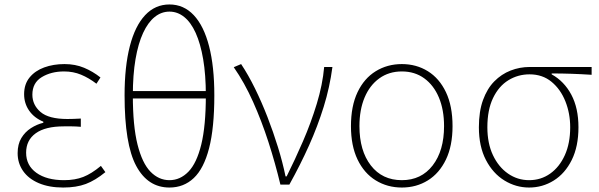

<svg xmlns="http://www.w3.org/2000/svg" viewBox="-20 -827 2683 860"><path d="M263 13Q200 13 154 -6.5Q108 -26 83.5 -61Q59 -96 59 -141Q59 -181 75.5 -208.5Q92 -236 118.5 -253Q145 -270 174 -277V-282Q133 -299 110.5 -331.5Q88 -364 88 -405Q88 -450 112.5 -480Q137 -510 178 -525Q219 -540 269 -540Q317 -540 356.5 -523.5Q396 -507 430 -480L412 -452Q378 -478 343 -492.5Q308 -507 267 -507Q209 -507 167 -481.5Q125 -456 125 -403Q125 -357 161.5 -325.5Q198 -294 282 -294Q297 -294 309.5 -294.5Q322 -295 342 -296V-259Q319 -261 302 -261Q285 -261 266 -261Q183 -261 140 -230Q97 -199 97 -143Q97 -86 143 -53Q189 -20 267 -20Q316 -20 353 -34.5Q390 -49 432 -84L452 -56Q407 -19 364.5 -3Q322 13 263 13Z M739 13Q642 13 590 -84Q538 -181 538 -400Q538 -529 561.5 -620Q585 -711 630 -759Q675 -807 739 -807Q803 -807 848 -759Q893 -711 916.5 -620Q940 -529 940 -400Q940 -254 916.5 -163Q893 -72 848 -29.5Q803 13 739 13ZM739 -20Q787 -20 824 -58Q861 -96 881.5 -179.5Q902 -263 902 -400Q902 -492 890 -562Q878 -632 856.5 -679.5Q835 -727 805 -751Q775 -775 739 -775Q703 -775 673 -751Q643 -727 621 -679.5Q599 -632 587 -562Q575 -492 575 -400Q575 -263 596 -179.5Q617 -96 654 -58Q691 -20 739 -20ZM559 -386V-419H918V-386Z M1236 0Q1213 -96 1182.5 -190.5Q1152 -285 1113.5 -371Q1075 -457 1027 -526L1060 -540Q1092 -492 1122 -431Q1152 -370 1178 -303Q1204 -236 1225 -168Q1246 -100 1259 -37H1264Q1301 -111 1337 -194Q1373 -277 1399 -362.5Q1425 -448 1432 -527H1469Q1457 -436 1430 -349Q1403 -262 1364.5 -176Q1326 -90 1276 0Z M1780 13Q1715 13 1663 -19Q1611 -51 1581.5 -112.5Q1552 -174 1552 -262Q1552 -352 1581.5 -414Q1611 -476 1663 -508Q1715 -540 1780 -540Q1845 -540 1896.5 -508Q1948 -476 1977.5 -414Q2007 -352 2007 -262Q2007 -174 1977.5 -112.5Q1948 -51 1896.5 -19Q1845 13 1780 13ZM1780 -20Q1867 -20 1918 -86Q1969 -152 1969 -262Q1969 -335 1946 -390Q1923 -445 1880.5 -476Q1838 -507 1780 -507Q1722 -507 1679 -476Q1636 -445 1613 -390Q1590 -335 1590 -262Q1590 -152 1641 -86Q1692 -20 1780 -20Z M2350 13Q2291 13 2239.5 -18.5Q2188 -50 2156.5 -110.5Q2125 -171 2125 -257Q2125 -328 2143.5 -379Q2162 -430 2194 -462.5Q2226 -495 2267 -511Q2308 -527 2353 -527H2630V-492Q2584 -495 2540.5 -496.5Q2497 -498 2451 -498V-494Q2507 -463 2539 -403Q2571 -343 2571 -257Q2571 -171 2541 -110.5Q2511 -50 2460.5 -18.5Q2410 13 2350 13ZM2350 -20Q2403 -20 2444.5 -49.5Q2486 -79 2510 -132Q2534 -185 2534 -257Q2534 -319 2512.5 -373Q2491 -427 2450.5 -460.5Q2410 -494 2352 -494Q2300 -494 2257 -467.5Q2214 -441 2188.5 -388Q2163 -335 2163 -257Q2163 -185 2188 -132Q2213 -79 2255.5 -49.5Q2298 -20 2350 -20Z"/></svg>

Font: Shanggu Sans SC VF
Style: Regular
Weight: 250
Designer: GuiWonder
Version: Version 1.021